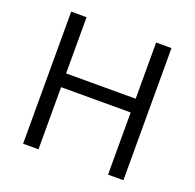

<svg xmlns="http://www.w3.org/2000/svg" viewBox="-125 -844 989 975"><g transform="rotate(20 369.0 -357.0)"><path d="M640.1 0H557.1V-335.9H181.2V0H98.1V-713.9H181.2V-410.2H557.1V-713.9H640.1Z"/></g></svg>

Font: Open Sans ACDW
Style: acdw
Weight: 400
Foundry: Ascender Corporation
Version: Version 1.10